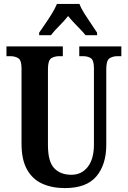

<svg xmlns="http://www.w3.org/2000/svg" viewBox="-20 -951 653 981"><path d="M312 10Q246 10 196 -12.5Q146 -35 118 -85Q90 -135 90 -217V-602Q90 -643 73.5 -653.5Q57 -664 32 -664H13V-714H301V-664H283Q258 -664 241.5 -653Q225 -642 225 -598V-210Q225 -125 257 -91.5Q289 -58 345 -58Q397 -58 428.5 -98.5Q460 -139 460 -213V-602Q460 -643 444.5 -653.5Q429 -664 403 -664H385V-714H600V-664H581Q556 -664 539.5 -653Q523 -642 523 -598V-211Q523 -110 472.5 -50Q422 10 312 10ZM180 -784Q193 -803 211 -829Q229 -855 245.5 -882Q262 -909 271 -931H386Q394 -909 411 -882Q428 -855 446 -829Q464 -803 476 -784V-771H417Q408 -783 391.5 -800Q375 -817 357.5 -835.5Q340 -854 328 -869Q309 -845 282.5 -818.5Q256 -792 240 -771H180Z"/></svg>

Font: Noto Serif Hebrew ExtraCondensed
Style: Bold
Weight: 700
Width: 2
Designer: Monotype Design Team
Foundry: Monotype Imaging Inc.
Version: Version 2.004; ttfautohint (v1.8.4.7-5d5b)